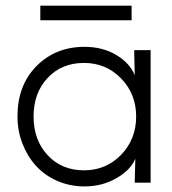

<svg xmlns="http://www.w3.org/2000/svg" viewBox="-20 -648 610 681"><path d="M277.8 -43.9Q356.4 -43.9 409.7 -99.1Q462.9 -154.3 462.9 -234.9Q462.9 -314.5 409.7 -369.6Q356.4 -424.8 277.8 -424.8Q198.7 -424.8 148.9 -371.6Q99.1 -318.4 99.1 -234.9Q99.1 -151.4 148.9 -97.7Q198.7 -43.9 277.8 -43.9ZM42 -234.9Q42 -345.7 109.6 -413.8Q177.2 -481.9 279.8 -481.9Q344.7 -481.9 393.1 -452.6Q441.4 -423.3 458 -380.9L456.1 -458V-470.2H514.2V0H458V-7.8L460 -85Q443.4 -44.9 392.8 -15.9Q342.3 13.2 279.8 13.2Q227.5 13.2 182.6 -6.6Q137.7 -26.4 107.2 -60.3Q76.7 -94.2 59.3 -139.4Q42 -184.6 42 -234.9ZM123 -576.2V-627.9H446.8V-576.2Z"/></svg>

Font: Kreadon Light
Style: Regular
Weight: 300
Designer: kohakuno
Foundry: StudioGnu
Version: Version 1.000;Glyphs 3.1.2 (3151)